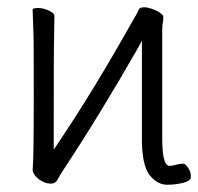

<svg xmlns="http://www.w3.org/2000/svg" viewBox="-20 -498 546 529"><path d="M441 11Q417 11 398 -9Q373 -32 371 -104V-367V-386L362 -369Q254 -180 154 -29Q145 -16 138 -2Q132 8 120 8Q103 8 86 -5Q70 -18 70 -31Q73 -62 73 -225Q73 -374 72.5 -395Q72 -416 71 -438.5Q70 -461 70 -471Q70 -476 85 -476Q100 -476 116 -468Q130 -462 130 -453L129 -394Q128 -376 128 -102V-86L137 -99Q239 -250 352 -452Q355 -455 362 -471Q365 -478 377 -478Q386 -478 399 -473.5Q412 -469 422 -462Q430 -456 430 -452Q430 -443 429 -437Q427 -430 427 -415V-115Q427 -83 431 -64Q436 -41 447 -41Q455 -41 465 -44Q475 -47 484 -47Q491 -47 498 -36Q506 -25 506 -11Q506 0 487 5Q465 11 441 11ZM361 -471Q361 -471 362 -471Z"/></svg>

Font: LXGW WenKai Mono TC Light
Style: Regular
Weight: 300
Designer: LXGW / Fontworks Inc.
Foundry: LXGW / Fontworks Inc.
Version: Version 1.330